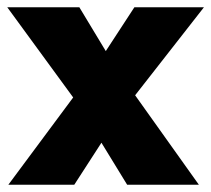

<svg xmlns="http://www.w3.org/2000/svg" viewBox="-28 -510 583 530"><path d="M-5 0 174 -241 -8 -490H191L264 -369L343 -490H535L345 -247L521 0H323L252 -116L177 0Z"/></svg>

Font: Cantarell Extra Bold
Style: Regular
Weight: 800
Designer: Dave Crossland, Nikolaus Waxweiler, Florian Fecher, Jacques Le Bailly, Eben Sorkin, Alexei Vanyashin, Alexios Zavras, Em
Version: Version 0.303